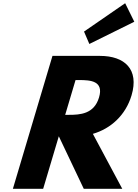

<svg xmlns="http://www.w3.org/2000/svg" viewBox="-20 -1172 854 1192"><path d="M501.6 -976 534.7 -899 813.8 -1037 757 -1152ZM305.7 -825 60 0H248L345.1 -326L500 0H739L556.5 -341C667.1 -373 759.8 -456 796.7 -580C844.9 -742 753.7 -825 600.7 -825ZM384.7 -459 449 -675H471C542 -675 625.5 -670 594.8 -567C564.2 -464 477.7 -459 406.7 -459Z"/></svg>

Font: Hussar
Style: BdOblThree
Weight: 700
Foundry: Cannot Into Space Fonts
Version: Version 2.00